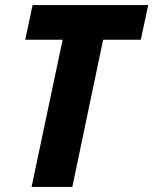

<svg xmlns="http://www.w3.org/2000/svg" viewBox="-20 -734 602 754"><path d="M104 0H264L385 -578H533L562 -714H108L79 -578H226Z"/></svg>

Font: Noto Sans SemiCondensed ExtraBold
Style: Italic
Weight: 800
Width: 4
Italic angle: -12°
Designer: Monotype Design Team
Foundry: Monotype Imaging Inc.
Version: Version 2.013